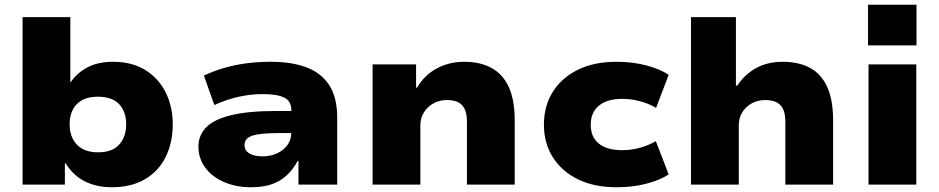

<svg xmlns="http://www.w3.org/2000/svg" viewBox="-20 -777 3951 808"><path d="M451 11Q387 11 337.5 -13.5Q288 -38 256 -90H253V0H75V-705H276V-432H278Q305 -471 349 -494Q393 -517 456 -517Q536 -517 592 -482Q648 -447 677.5 -387.5Q707 -328 707 -254Q707 -177 677.5 -117Q648 -57 590.5 -23Q533 11 451 11ZM393 -136Q452 -136 481.5 -168.5Q511 -201 511 -254Q511 -307 481.5 -338.5Q452 -370 392 -370Q333 -370 303 -338.5Q273 -307 273 -254Q273 -201 303.5 -168.5Q334 -136 393 -136Z M1036 11Q973 11 922.5 -11Q872 -33 843.5 -72Q815 -111 815 -159Q815 -208 848 -241.5Q881 -275 953.5 -292.5Q1026 -310 1145 -310H1230V-217H1156Q1117 -217 1089 -214.5Q1061 -212 1043.5 -206.5Q1026 -201 1017.5 -191Q1009 -181 1009 -166Q1009 -144 1029 -131.5Q1049 -119 1086 -119Q1118 -119 1145.5 -131.5Q1173 -144 1189.5 -166.5Q1206 -189 1206 -220V-313Q1206 -352 1176 -366.5Q1146 -381 1086 -381Q1038 -381 987.5 -370.5Q937 -360 882 -335L838 -459Q881 -479 926.5 -492Q972 -505 1020.5 -511Q1069 -517 1120 -517Q1208 -517 1270 -493.5Q1332 -470 1365.5 -418.5Q1399 -367 1399 -283V0H1236V-100H1233Q1214 -65 1187.5 -40Q1161 -15 1124.5 -2Q1088 11 1036 11Z M1548 0V-506H1731V-408H1735Q1766 -461 1818 -489Q1870 -517 1934 -517Q2001 -517 2048.5 -491Q2096 -465 2121 -411Q2146 -357 2146 -270V0H1945V-264Q1945 -298 1935.5 -318Q1926 -338 1907.5 -347Q1889 -356 1861 -356Q1829 -356 1804 -342Q1779 -328 1764 -304Q1749 -280 1749 -250V0Z M2574 11Q2481 11 2413 -22Q2345 -55 2307 -114.5Q2269 -174 2269 -252Q2269 -332 2307 -391.5Q2345 -451 2413 -484Q2481 -517 2574 -517Q2643 -517 2701 -501.5Q2759 -486 2794 -462L2741 -323Q2711 -341 2673.5 -351Q2636 -361 2599 -361Q2535 -361 2500.5 -332.5Q2466 -304 2466 -252Q2466 -200 2500.5 -172.5Q2535 -145 2598 -145Q2636 -145 2672.5 -155Q2709 -165 2740 -183L2794 -43Q2758 -19 2700.5 -4Q2643 11 2574 11Z M2888 0V-705H3077V-417H3083Q3114 -464 3162 -490.5Q3210 -517 3274 -517Q3341 -517 3388.5 -491.5Q3436 -466 3461 -411.5Q3486 -357 3486 -270V0H3285V-264Q3285 -298 3275.5 -318Q3266 -338 3247 -347Q3228 -356 3201 -356Q3169 -356 3143.5 -342Q3118 -328 3103.5 -304Q3089 -280 3089 -250V0Z M3633 -586V-757H3837V-586ZM3635 0V-506H3836V0Z"/></svg>

Font: Nunito Sans 7pt SemiExpanded Black
Style: Regular
Weight: 900
Width: 6
Designer: Vernon Adams
Foundry: Vernon Adams
Version: Version 3.101;gftools[0.9.27]